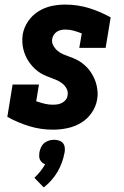

<svg xmlns="http://www.w3.org/2000/svg" viewBox="-20 -558 540 838"><path d="M212 8Q157 8 107 -7.5Q57 -23 12 -48L35 -189H150L138 -116Q156 -110 173.5 -105.5Q191 -101 211 -101Q221 -101 231 -102.5Q241 -104 250.5 -109Q260 -114 267 -122.5Q274 -131 275 -142Q278 -158 270.5 -171.5Q263 -185 251.5 -194Q240 -203 226 -209Q212 -215 198 -220Q184 -225 170.5 -231.5Q157 -238 145 -247Q133 -256 123 -267Q113 -278 105 -290Q97 -302 91 -316Q85 -330 81.5 -345Q78 -360 77.5 -375.5Q77 -391 79 -407Q84 -437 102 -464Q120 -491 147 -508Q174 -525 204 -531.5Q234 -538 264 -538Q319 -538 369 -522.5Q419 -507 463 -482L441 -349H326L337 -412Q320 -419 302 -424Q284 -429 265 -429Q256 -429 246.5 -427Q237 -425 229 -420Q221 -415 215.5 -407Q210 -399 208 -389Q205 -373 212.5 -359.5Q220 -346 231 -336.5Q242 -327 256 -321Q270 -315 284.5 -310Q299 -305 312.5 -298.5Q326 -292 338 -283Q350 -274 360 -263.5Q370 -253 378 -240.5Q386 -228 392 -214.5Q398 -201 401.5 -186Q405 -171 406 -155.5Q407 -140 404 -124Q399 -93 380 -65.5Q361 -38 333 -21.5Q305 -5 273.5 1.5Q242 8 212 8ZM171 260 130 218Q144 205 156 190Q168 175 177 159Q169 156 163.5 151Q158 146 154.5 139Q151 132 151 123.5Q151 115 152 107Q154 96 159 85Q164 74 173 66.5Q182 59 193.5 55.5Q205 52 216 52Q227 52 237.5 55.5Q248 59 254.5 66.5Q261 74 262.5 85Q264 96 262 107Q258 129 250.5 150Q243 171 231.5 191Q220 211 204.5 228.5Q189 246 171 260Z"/></svg>

Font: Iosevka Slab Heavy
Style: Italic
Weight: 900
Italic angle: -9°
Monospace: yes
Designer: Belleve Invis
Foundry: Belleve Invis
Version: Version 11.1.0; ttfautohint (v1.8.3)